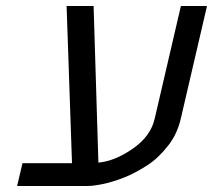

<svg xmlns="http://www.w3.org/2000/svg" viewBox="-20 -620 710 640"><path d="M308 -78Q363 -83 422 -124Q483 -166 496 -226L583 -600H670L583 -226Q571 -173 540 -134Q508 -93 471 -69Q429 -42 393 -28Q355 -13 320 -6Q290 0 271 0H37L55 -76H220L202 -600H292Z"/></svg>

Font: Miedinger
Style: Italic
Weight: 400
Italic angle: -13°
Version: Version 001.000